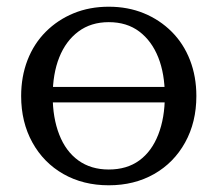

<svg xmlns="http://www.w3.org/2000/svg" viewBox="-20 -542 648 572"><path d="M565 -256Q565 -178 531.5 -117.5Q498 -57 439 -23.5Q380 10 304 10Q228 10 169 -23.5Q110 -57 76.5 -117.5Q43 -178 43 -256Q43 -314 62 -363Q81 -412 116.5 -447.5Q152 -483 199.5 -502.5Q247 -522 304 -522Q361 -522 408.5 -502.5Q456 -483 491.5 -447.5Q527 -412 546 -363Q565 -314 565 -256ZM137 -256Q137 -191 156.5 -141Q176 -91 213.5 -64Q251 -37 304 -37Q358 -37 395 -64Q432 -91 451.5 -141Q471 -191 471 -256Q471 -322 451.5 -371Q432 -420 395 -448Q358 -476 304 -476Q251 -476 213.5 -448Q176 -420 156.5 -371Q137 -322 137 -256ZM88 -237V-283H520V-237Z"/></svg>

Font: Roboto Serif 72pt
Style: Regular
Weight: 400
Designer: Greg Gazdowicz
Foundry: Commercial Type
Version: Version 1.008